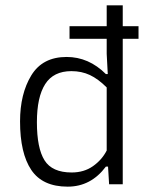

<svg xmlns="http://www.w3.org/2000/svg" viewBox="-20 -689 579 718"><path d="M55 -235Q55 -338 97 -407Q139 -476 229 -476Q312 -476 376 -412H383L379 -488V-544H240V-591H379V-669H439V-591H498V-544H439V0H388L384 -66H376Q320 9 233 9Q139 9 97 -53.5Q55 -116 55 -235ZM379 -126V-362Q347 -394 316 -408.5Q285 -423 247 -423Q180 -423 149 -374.5Q118 -326 118 -232Q118 -135 146.5 -89.5Q175 -44 248 -44Q294 -44 327.5 -67.5Q361 -91 379 -126Z"/></svg>

Font: Athiti
Style: Regular
Weight: 400
Designer: CadsonDemak Team
Foundry: CadsonDemak
Version: Version 1.033